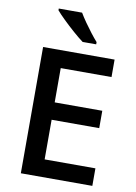

<svg xmlns="http://www.w3.org/2000/svg" viewBox="-101 -1004 759 1069"><g transform="rotate(10 279.0 -470.0)"><path d="M498 0H93.8V-713.9H498V-615.2H210.9V-421.4H480V-323.2H210.9V-99.1H498ZM274.4 -939.9Q287.6 -917.5 306.6 -890.1Q325.7 -862.8 345.9 -836.7Q366.2 -810.5 382.3 -792.5V-779.8H305.7Q281.2 -797.9 249 -826.2Q216.8 -854.5 187.5 -883.1Q158.2 -911.6 142.6 -930.2V-939.9Z"/></g></svg>

Font: Open Sans SemiBold
Style: Regular
Weight: 600
Designer: Monotype Design Team
Foundry: Monotype Imaging Inc.
Version: Version 3.003; ttfautohint (v1.8.4)